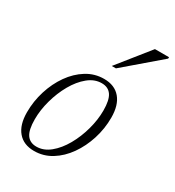

<svg xmlns="http://www.w3.org/2000/svg" viewBox="-166 -769 800 878"><g transform="rotate(30 234.0 -330.0)"><path d="M261.5 -436Q317.5 -436 347.8 -400.2Q378 -364.5 378 -298.5Q378 -240 360.5 -185Q343 -130 312 -86Q281 -42 239 -16Q197 10 147.5 10Q92 10 61.8 -25.8Q31.5 -61.5 31.5 -127.5Q31.5 -186 48.8 -241Q66 -296 97 -340Q128 -384 170 -410Q212 -436 261.5 -436ZM147 -12.5Q185 -12.5 218.2 -39.8Q251.5 -67 276.8 -111.5Q302 -156 316.2 -207.8Q330.5 -259.5 330.5 -308.5Q330.5 -364 313.5 -388.8Q296.5 -413.5 262 -413.5Q224 -413.5 190.8 -386.2Q157.5 -359 132.2 -314.5Q107 -270 92.8 -218.2Q78.5 -166.5 78.5 -117.5Q78.5 -62 95.5 -37.2Q112.5 -12.5 147 -12.5ZM261.5 -504.5 394 -670H468.5L468 -662.5L283.5 -504.5Z"/></g></svg>

Font: Newsreader Text Light
Style: Italic
Weight: 300
Italic angle: -17°
Designer: Hugues Gentile
Foundry: Production Type
Version: Version 1.001